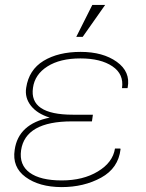

<svg xmlns="http://www.w3.org/2000/svg" viewBox="-20 -745 588 773"><path d="M269.5 -256.3Q82 -256.3 64.9 -140.1Q56.6 -81.1 99.6 -49.8Q142.6 -18.6 228.5 -18.6Q314.5 -18.6 374 -54.7Q434.1 -90.8 442.9 -147H464.4L465.3 -144Q456.5 -67.9 387.2 -29.8Q317.9 8.3 227.5 8.3Q137.7 7.8 83 -32.2Q28.3 -72.3 39.1 -141.6Q53.7 -246.1 180.2 -271.5Q129.9 -287.1 104.5 -319.3Q79.1 -351.6 85.4 -391.6Q96.2 -463.9 155.3 -500Q214.8 -536.1 304.7 -536.1Q394.5 -536.1 450.2 -496.1Q505.9 -456.1 494.1 -393.1L493.2 -390.1H471.2Q479.5 -446.3 432.6 -478Q385.7 -509.8 303.7 -509.8Q221.7 -509.8 170.9 -477.5Q120.1 -445.3 112.8 -391.6Q96.7 -283.2 273.4 -283.2H354L350.6 -259.3L350.1 -256.3ZM351.6 -725.1H403.3L313 -596.7H287.1Z"/></svg>

Font: Roboto-ThinItalic
Style: Italic
Weight: 250
Italic angle: -12°
Designer: Google
Version: Version 1.100141; 2013; ttfautohint (v0.94.14-c901) -l 8 -r 